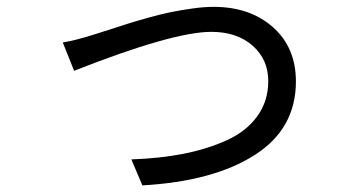

<svg xmlns="http://www.w3.org/2000/svg" viewBox="-20 -526 1040 563"><path d="M197.3 -318.4 164.1 -401.4Q204.1 -408.2 255.9 -424.8Q262.7 -426.8 297.4 -438Q332 -449.2 353.5 -456.1Q375 -462.9 413.1 -473.6Q451.2 -484.4 480 -490.2Q508.8 -496.1 543.5 -501Q578.1 -505.9 606.4 -505.9Q712.9 -505.9 780.3 -446.3Q847.7 -386.7 847.7 -287.1Q847.7 -148.4 726.6 -71.3Q605.5 5.9 397.5 17.6L365.2 -58.6Q449.2 -61.5 518.6 -75.2Q587.9 -88.9 645 -114.7Q702.1 -140.6 734.4 -185.1Q766.6 -229.5 766.6 -288.1Q766.6 -351.6 720.7 -392.1Q674.8 -432.6 599.6 -432.6Q487.3 -432.6 197.3 -318.4Z"/></svg>

Font: Gen Shin Gothic Regular
Style: Regular
Weight: 400
Designer: [Source Han Sans]
Ryoko NISHIZUKA  (kana & ideographs); Paul D. Hunt (Latin, Greek & Cyrillic); Wenlong ZHANG  (bopomofo
Version: Version 1.002.20150607